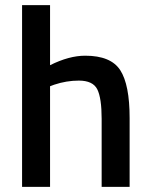

<svg xmlns="http://www.w3.org/2000/svg" viewBox="-20 -728 586 748"><path d="M175 0H66V-708H175V-474Q249 -511 312 -511Q412 -511 448.5 -454.5Q485 -398 485 -268V0H376V-265Q376 -346 359 -380Q342 -414 287 -414Q239 -414 191 -398L175 -392Z"/></svg>

Font: TitilliumWeb-SemiBold
Style: SemiBold
Weight: 600
Version: Version 1.001;PS 57.000;hotconv 1.0.70;makeotf.lib2.5.55311